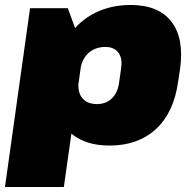

<svg xmlns="http://www.w3.org/2000/svg" viewBox="-32 -573 773 773"><path d="M409 13Q331 13 278 -19Q225 -51 202 -110.5Q179 -170 189 -251L195 -290Q207 -372 247.5 -431Q288 -490 351.5 -521.5Q415 -553 494 -553Q606 -553 658 -486Q710 -419 693 -296L685 -244Q668 -120 596 -53.5Q524 13 409 13ZM89 -540H241L303 -371L225 180H-12ZM359 -154Q394 -154 417.5 -176Q441 -198 447 -237L456 -301Q461 -340 444 -362Q427 -384 392 -384Q365 -384 343.5 -373Q322 -362 308.5 -341Q295 -320 291 -291L285 -248Q279 -204 298.5 -179Q318 -154 359 -154Z"/></svg>

Font: Pathway Extreme SemiCondensed Black
Style: Italic
Weight: 900
Width: 4
Italic angle: -8°
Version: Version 1.001;gftools[0.9.26]